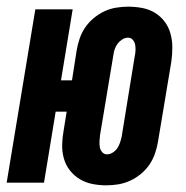

<svg xmlns="http://www.w3.org/2000/svg" viewBox="-39 -548 559 576"><path d="M280 8Q259 8 238.5 4Q218 0 200.5 -10.5Q183 -21 170.5 -37Q158 -53 152.5 -73Q147 -93 147.5 -114.5Q148 -136 152 -157L161 -213H128L93 0H-19L67 -520H179L144 -307H177L191 -397Q194 -415 200 -432.5Q206 -450 216.5 -465.5Q227 -481 242 -493.5Q257 -506 274 -514Q291 -522 309.5 -525Q328 -528 345 -528Q367 -528 388 -524Q409 -520 426 -509.5Q443 -499 455 -483Q467 -467 472.5 -447Q478 -427 478 -405.5Q478 -384 475 -363L435 -123Q432 -105 426 -87.5Q420 -70 409.5 -54.5Q399 -39 384 -26.5Q369 -14 351.5 -6Q334 2 316 5Q298 8 280 8ZM282 -85Q291 -85 299.5 -90.5Q308 -96 313 -103.5Q318 -111 321 -120Q324 -129 326 -138L365 -378Q367 -387 367.5 -396Q368 -405 366.5 -413.5Q365 -422 359.5 -428.5Q354 -435 345 -435Q336 -435 327.5 -429.5Q319 -424 313.5 -416.5Q308 -409 305 -400Q302 -391 301 -382L261 -142Q260 -133 259.5 -124Q259 -115 260.5 -106.5Q262 -98 267.5 -91.5Q273 -85 282 -85Z"/></svg>

Font: Iosevka Curly Heavy
Style: Italic
Weight: 900
Italic angle: -9°
Monospace: yes
Designer: Belleve Invis
Foundry: Belleve Invis
Version: Version 22.1.2; ttfautohint (v1.8.4)